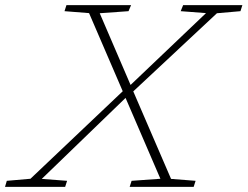

<svg xmlns="http://www.w3.org/2000/svg" viewBox="-78 -727 964 747"><path d="M546 -31.5 410.5 -346 84.5 -31 183 -23.5 175.5 0H-58.5L-51.5 -23.5L40.5 -31.5L399.5 -372L268.5 -676L173 -683.5L180.5 -707H432L422 -683.5L310 -675.5L430 -396.5L723.5 -676L625 -683.5L634.5 -707H865L857.5 -683.5L766 -675.5L440.5 -371.5L587.5 -31L683 -23.5L675.5 0H426.5L434 -23.5Z"/></svg>

Font: Newsreader Caption ExtraLight
Style: Italic
Weight: 275
Italic angle: -17°
Designer: Hugues Gentile
Foundry: Production Type
Version: Version 1.001